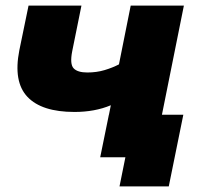

<svg xmlns="http://www.w3.org/2000/svg" viewBox="-20 -562 716 686"><path d="M339 0 376 -186Q319 -162 246 -162Q129 -162 78 -216Q27 -270 49 -382L82 -542H271L238 -379Q229 -333 243 -318Q257 -303 292 -303Q325 -303 353.5 -311.5Q382 -320 405 -332L447 -542H637L528 0ZM407 104 428 0H338L369 -152H635L583 104Z"/></svg>

Font: Montserrat ExtraBold
Style: Italic
Weight: 800
Italic angle: -11.3°
Designer: Julieta Ulanovsky
Foundry: Julieta Ulanovsky
Version: Version 9.000; ttfautohint (v1.8.4.7-5d5b)